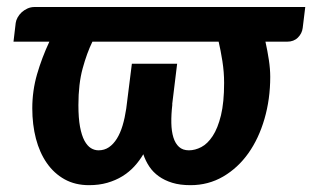

<svg xmlns="http://www.w3.org/2000/svg" viewBox="-20 -534 914 562"><path d="M873.5 -513.5 866 -452Q864 -436 852 -424Q840 -412 820.5 -412H757Q763 -385 767 -358.5Q771 -332 771 -309Q771 -244 754.2 -186.2Q737.5 -128.5 707 -85.5Q676.5 -42.5 633.2 -17.2Q590 8 537.5 8Q507 8 484.2 1Q461.5 -6 444.8 -18Q428 -30 417 -46.5Q406 -63 399.5 -82.5Q388 -63 372.8 -46.5Q357.5 -30 338 -18Q318.5 -6 294.2 1Q270 8 240.5 8Q200 8 169 -9.2Q138 -26.5 117 -56.8Q96 -87 85.2 -128Q74.5 -169 74.5 -217Q74.5 -268.5 88.5 -316.8Q102.5 -365 124.5 -412H19.5L26 -467Q27 -474.5 31.5 -482.8Q36 -491 43.2 -497.8Q50.5 -504.5 60.2 -509Q70 -513.5 81.5 -513.5ZM268.5 -94Q285.5 -94 298.8 -103Q312 -112 322 -128Q332 -144 338.8 -166.5Q345.5 -189 349.5 -216L366 -347.5H498.5L484 -228.5H484.5Q481 -199 481.5 -174.2Q482 -149.5 487.5 -131.8Q493 -114 504 -104Q515 -94 533 -94Q551 -94 569.2 -103.5Q587.5 -113 602.5 -135.8Q617.5 -158.5 626.8 -196.5Q636 -234.5 636 -291.5Q636 -323 631 -354.8Q626 -386.5 620 -412H250.5Q234.5 -379.5 222 -334Q209.5 -288.5 209.5 -226.5Q209.5 -188.5 214.2 -163Q219 -137.5 227.2 -122.2Q235.5 -107 246 -100.5Q256.5 -94 268.5 -94Z"/></svg>

Font: Lato Heavy
Style: Italic
Weight: 800
Italic angle: -7°
Designer: Lukasz Dziedzic
Foundry: tyPoland Lukasz Dziedzic
Version: Version 2.007; 2014-02-27